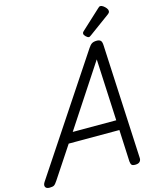

<svg xmlns="http://www.w3.org/2000/svg" viewBox="-226 -1370 1222 1500"><g transform="rotate(-15 385.5 -620.0)"><path d="M-16 14Q-42 14 -49.5 -1.5Q-57 -17 -43 -39L568 -960Q583 -983 597.5 -991.5Q612 -1000 637 -1000Q656 -1000 667 -990.5Q678 -981 679 -949L724 -31Q726 -11 714.5 1.5Q703 14 677 14Q655 14 648 5.5Q641 -3 639 -23L627 -280H217L49 -26Q32 0 21 7Q10 14 -16 14ZM271 -360H623L599 -859ZM586 -1043Q575 -1043 561.5 -1056.5Q548 -1070 548 -1080Q548 -1084 549.5 -1088Q551 -1092 557 -1098L714 -1243Q719 -1248 723.5 -1251Q728 -1254 734 -1254Q744 -1254 756.5 -1245Q769 -1236 778.5 -1224Q788 -1212 788 -1201Q788 -1194 785.5 -1189Q783 -1184 773 -1176L605 -1053Q599 -1049 594.5 -1046Q590 -1043 586 -1043Z"/></g></svg>

Font: Playwrite CZ
Style: Regular
Weight: 400
Designer: Veronika Burian, José Scaglione
Foundry: TypeTogether
Version: Version 1.002